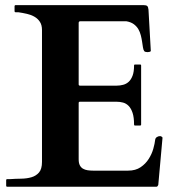

<svg xmlns="http://www.w3.org/2000/svg" viewBox="-20 -708 679 728"><path d="M3.4 -24.9Q3.4 -25.4 3.9 -27.1Q4.4 -28.8 7.3 -28.8H18.1Q38.6 -30.3 60.1 -30.5Q81.5 -30.8 99.1 -35.9Q116.7 -41 127.9 -54Q139.2 -66.9 139.2 -94.2V-594.2Q139.2 -613.3 131.3 -625.2Q123.5 -637.2 110.8 -644.5Q98.1 -651.9 82 -655.5Q65.9 -659.2 49.3 -661.6H39.1Q36.6 -661.6 35.9 -663.1Q35.2 -664.6 35.2 -665.5V-684.6Q35.2 -685.5 35.9 -687Q36.6 -688.5 39.1 -688.5H525.4Q534.2 -688.5 538.1 -685.3Q542 -682.1 543 -671.4L551.8 -515.1Q551.8 -512.7 547.6 -511.5Q543.5 -510.3 540 -510.3Q536.1 -510.3 532.2 -511.2Q528.3 -512.2 526.9 -514.2Q523.4 -519 522 -528.6Q520.5 -538.1 518.8 -549.8Q517.1 -561.5 513.9 -574.2Q510.7 -586.9 504.4 -597.7Q498 -608.4 487.1 -616.5Q476.1 -624.5 459 -627.4H284.7Q278.3 -627.4 278.3 -621.1V-388.2Q278.3 -383.3 283.2 -383.3H422.9Q435.1 -383.3 447 -386.5Q459 -389.6 468 -397.9Q477.1 -406.2 482.7 -421.1Q488.3 -436 488.3 -459.5Q488.3 -463.4 492.2 -463.4H511.2Q515.1 -463.4 515.1 -459.5V-235.8Q515.1 -233.4 513.7 -232.7Q512.2 -231.9 511.2 -231.9H492.2Q489.7 -231.9 489 -233.4Q488.3 -234.9 488.3 -235.8Q488.3 -263.2 482.7 -280Q477.1 -296.9 467.8 -306.4Q458.5 -315.9 446.5 -319.1Q434.6 -322.3 421.4 -322.3H283.2Q278.3 -322.3 278.3 -317.4V-104Q278.3 -89.8 282.7 -81.3Q287.1 -72.8 294.7 -68.4Q302.2 -64 312 -62.5Q321.8 -61 332.5 -61H465.8Q494.1 -61 513.2 -74Q532.2 -86.9 543.9 -105.5Q555.7 -124 561.3 -144Q566.9 -164.1 568.4 -178.2Q569.3 -184.6 574.7 -188.2Q580.1 -191.9 586.9 -191.9Q589.4 -191.9 592.8 -189.9Q596.2 -188 596.2 -185.5L580.1 -6.8Q579.1 -4.4 577.4 -2.2Q575.7 0 573.2 0H7.3Q4.4 0 3.9 -1.7Q3.4 -3.4 3.4 -3.9V-10.7Z"/></svg>

Font: Cardo
Style: Bold
Weight: 700
Designer: David J. Perry
Foundry: David J. Perry
Version: Version 1.0011